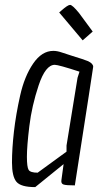

<svg xmlns="http://www.w3.org/2000/svg" viewBox="-20 -758 401 785"><path d="M198 -550Q214 -550 232.5 -543.5Q251 -537 277 -529Q303 -521 315 -517Q327 -513 340 -508Q361 -498 361 -485Q361 -481 286 0Q251 0 240 -3.5Q229 -7 231 -21L240 -87L124 7Q65 7 47 -15Q29 -37 29 -93.5Q29 -150 37 -220Q45 -290 62.5 -368Q80 -446 115.5 -498Q151 -550 198 -550ZM204 -493Q166 -493 138 -409Q110 -325 100 -242.5Q90 -160 90 -117.5Q90 -75 97 -63.5Q104 -52 134 -52L252 -138V-163L297 -440L305 -465Q219 -493 204 -493ZM230 -714Q257 -738 266.5 -738Q276 -738 303 -705L359 -629L318 -593L222 -707Z"/></svg>

Font: Economica
Style: Italic
Weight: 400
Designer: Vicente Lamonaca
Foundry: Vicente Lamonaca
Version: Version 1.100